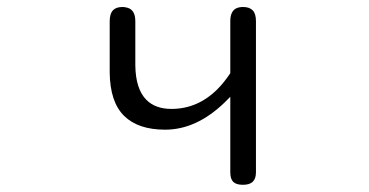

<svg xmlns="http://www.w3.org/2000/svg" viewBox="-20 -509 1040 541"><path d="M445.3 -143.6Q533.2 -143.6 612.3 -219.7L628.9 -236.3V-23.4Q628.9 -4.9 637.2 3.4Q645.5 11.7 664.6 11.7Q683.6 11.7 692.4 2.9Q701.2 -5.9 701.2 -23.4V-449.2Q701.2 -470.7 691.9 -480Q682.6 -489.3 665 -489.3Q641.6 -489.3 633.8 -473.6Q628.9 -464.8 628.9 -449.2V-302.7Q611.3 -276.4 592.8 -257.8Q537.1 -202.1 462.9 -202.1Q418 -202.1 392.6 -227.5Q362.3 -257.8 361.3 -324.2V-449.2Q361.3 -484.4 334 -488.3Q330.1 -489.3 325.2 -489.3Q307.6 -489.3 298.8 -480.5Q289.1 -470.7 289.1 -449.2V-304.7Q290 -221.7 329.6 -182.6Q369.1 -143.6 445.3 -143.6Z"/></svg>

Font: FakePearl
Style: ExtraLight
Weight: 300
Version: Version 1.2